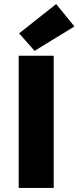

<svg xmlns="http://www.w3.org/2000/svg" viewBox="-20 -924 386 944"><path d="M150 -674 74 -760 256 -904 346 -794ZM72 0V-650H244V0Z"/></svg>

Font: TypoPRO Source Sans Pro
Style: Regular
Weight: 900
Designer: Paul D. Hunt
Foundry: Adobe Systems Incorporated
Version: Version 2.020;PS 2.000;hotconv 1.0.86;makeotf.lib2.5.63406